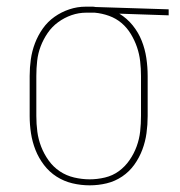

<svg xmlns="http://www.w3.org/2000/svg" viewBox="-20 -548 540 576"><path d="M249 8Q223 8 197.5 2Q172 -4 150 -18Q128 -32 112 -53Q96 -74 86.5 -98Q77 -122 73 -148Q69 -174 69 -200V-320Q69 -345 72.5 -370Q76 -395 85 -418.5Q94 -442 108.5 -462.5Q123 -483 143.5 -497.5Q164 -512 188 -520Q212 -528 237 -528H250Q254 -528 258 -528Q262 -528 266 -527L486 -520V-502L338 -507Q361 -493 378 -472Q395 -451 405 -426Q415 -401 419 -374Q423 -347 423 -320V-200Q423 -174 419.5 -148.5Q416 -123 407 -99Q398 -75 383 -54Q368 -33 346.5 -18.5Q325 -4 300 2Q275 8 249 8ZM249 -10Q272 -10 295 -15.5Q318 -21 336.5 -34.5Q355 -48 368.5 -67.5Q382 -87 390 -109Q398 -131 400.5 -154Q403 -177 403 -200V-320Q403 -342 400.5 -364Q398 -386 391 -406.5Q384 -427 372.5 -446Q361 -465 344.5 -479Q328 -493 307 -500.5Q286 -508 264 -510H239Q216 -510 194.5 -502.5Q173 -495 154.5 -481.5Q136 -468 123 -449Q110 -430 102 -409Q94 -388 91.5 -365.5Q89 -343 89 -320V-200Q89 -176 92 -153Q95 -130 103.5 -108Q112 -86 126 -66.5Q140 -47 159.5 -34Q179 -21 202.5 -15.5Q226 -10 249 -10Z"/></svg>

Font: Iosevka Curly Slab Thin
Style: Regular
Weight: 100
Monospace: yes
Designer: Belleve Invis
Foundry: Belleve Invis
Version: Version 22.1.2; ttfautohint (v1.8.4)